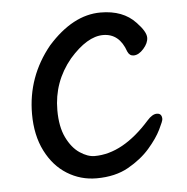

<svg xmlns="http://www.w3.org/2000/svg" viewBox="-43 -534 586 601"><g transform="rotate(-5 250.0 -234.0)"><path d="M237 24Q187 24 145 -2Q103 -28 78 -77.5Q53 -127 53 -194Q53 -311 128 -403Q207 -492 294 -492Q365 -492 404 -450Q433 -420 433 -401Q433 -384 417.5 -366.5Q402 -349 386 -349Q373 -349 367 -363Q347 -421 296 -421Q246 -421 190 -357Q133 -288 133 -199Q133 -147 149.5 -113Q166 -79 190.5 -62.5Q215 -46 237 -46Q326 -46 412 -143Q428 -161 442 -161Q458 -161 458 -143Q458 -137 445 -110.5Q432 -84 405.5 -53.5Q379 -23 337.5 0.5Q296 24 237 24Z"/></g></svg>

Font: LXGW WenKai Mono Medium
Style: Regular
Weight: 500
Monospace: yes
Designer: LXGW / Fontworks Inc.
Foundry: LXGW / Fontworks Inc.
Version: Version 1.520; June 14, 2025